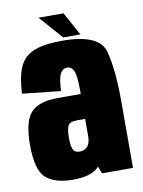

<svg xmlns="http://www.w3.org/2000/svg" viewBox="-83 -778 629 842"><g transform="rotate(-10 232.0 -357.0)"><path d="M303.5 0 291.5 -32Q259 5.5 173.5 5.5Q95 5.5 54.5 -29.2Q14 -64 14 -177.5Q14 -280.5 49 -319.8Q84 -359 169.5 -359H272V-378.5Q272 -441 262.2 -462.2Q252.5 -483.5 232.5 -483.5Q214 -483.5 203 -464Q192 -444.5 189 -386.5L18.5 -405Q22 -479.5 41.2 -522.8Q60.5 -566 105.5 -584.5Q150.5 -603 232.5 -603Q398 -603 419.8 -519.5Q441.5 -436 441.5 -297.5V0ZM272 -172V-248H235.5Q203.5 -248 195.5 -231.5Q187.5 -215 187.5 -179.5Q187.5 -143 194.8 -127Q202 -111 223.5 -111Q247 -111 259.5 -126Q272 -141 272 -172ZM239.5 -616.5 147.5 -720.5H259L316 -616.5Z"/></g></svg>

Font: Anybody Condensed ExtraBold
Style: Regular
Weight: 800
Width: 3
Designer: Tyler Finck
Foundry: Etcetera Type Company
Version: Version 1.010; ttfautohint (v1.8.3) -l 8 -r 50 -G 200 -x 14 